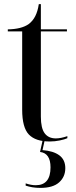

<svg xmlns="http://www.w3.org/2000/svg" viewBox="-20 -679 369 935"><path d="M222 10Q153 10 120.5 -24Q88 -58 88 -145V-526H18V-536Q85 -537 120 -562Q140 -577 152 -601Q164 -625 169 -659H179V-536H306V-526H179V-111Q179 -55 197.5 -30Q216 -5 252 -5Q276 -5 308 -16V-6Q295 0 271 5Q247 10 222 10ZM177 236Q155 236 137.5 233Q120 230 105 225V214Q132 223 154 223Q226 223 226 136Q226 67 175 61L189 -2H199L187 52Q240 56 269 77.5Q298 99 298 140Q298 182 268 209Q238 236 177 236Z"/></svg>

Font: Noto Serif Display SemiCondensed
Style: Regular
Weight: 400
Width: 4
Designer: Monotype Design Team
Foundry: Monotype Imaging Inc.
Version: Version 2.009